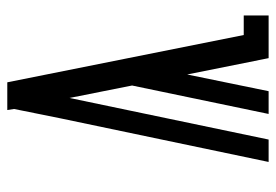

<svg xmlns="http://www.w3.org/2000/svg" viewBox="-138 -638 775 540"><g transform="rotate(-90 250.0 -367.5)"><path d="M65 0 188 -587 214 -716 211 -735H289L422 -70H477V0H357L311 -229L264 0H200L280 -384L245 -560L128 0Z"/></g></svg>

Font: Iosevka Curly Slab
Style: Regular
Weight: 400
Monospace: yes
Designer: Belleve Invis
Foundry: Belleve Invis
Version: Version 22.1.2; ttfautohint (v1.8.4)